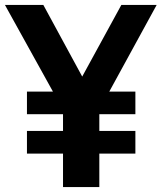

<svg xmlns="http://www.w3.org/2000/svg" viewBox="-44 -760 656 780"><path d="M65.5 -136V-228H212V-296H65.5V-388H171L-24 -740H132L290 -449L449 -740H592.5L400 -388H506V-296H359.5V-228H506V-136H359.5V0H212V-136Z"/></svg>

Font: Encode Sans Condensed Condensed
Style: Bold
Weight: 700
Width: 3
Designer: Multiple Designers
Foundry: Impallari Type
Version: Version 3.000; ttfautohint (v1.8.3) -l 8 -r 50 -G 200 -x 14 